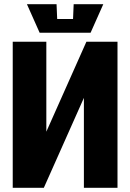

<svg xmlns="http://www.w3.org/2000/svg" viewBox="-20 -900 624 920"><path d="M543 0H382V-431L190 0H41V-700H202V-269L394 -700H543ZM333 -880H475L414 -743H170L109 -880H251L254 -809H330Z"/></svg>

Font: Tektur SemiCondensed
Style: Bold
Weight: 700
Width: 4
Designer: Adam Jagosz
Foundry: Adam Jagosz
Version: Version 1.005;gftools[0.9.30]